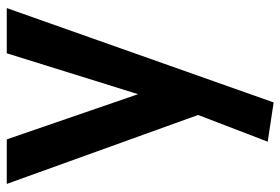

<svg xmlns="http://www.w3.org/2000/svg" viewBox="-154 -458 849 582"><g transform="rotate(-90 271.0 -167.5)"><path d="M251 237 132 219 213 8 4 -572H139L276 -174L400 -572H537Z"/></g></svg>

Font: Sintony
Style: Bold
Weight: 700
Designer: Eduardo Rodriguez Tunni
Foundry: Eduardo Rodriguez Tunni
Version: Version 1.001